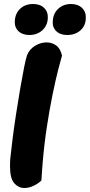

<svg xmlns="http://www.w3.org/2000/svg" viewBox="-20 -935 449 960"><path d="M101 5Q73 5 51.5 -18.5Q30 -42 30 -106Q30 -117 30.5 -125.5Q31 -134 31 -138Q35 -178 42.5 -237.5Q50 -297 60 -362.5Q70 -428 80.5 -489Q91 -550 100 -595.5Q109 -641 115 -658Q126 -688 154.5 -705.5Q183 -723 213 -723Q239 -723 260.5 -708Q282 -693 290 -657Q284 -637 271 -586.5Q258 -536 243 -463Q228 -390 214.5 -302Q201 -214 193 -118Q192 -101 190 -78.5Q188 -56 187 -33Q175 -20 151 -7.5Q127 5 101 5ZM316 -760Q281 -760 261 -779.5Q241 -799 244 -830Q246 -868 271.5 -891.5Q297 -915 335 -915Q370 -915 390.5 -895Q411 -875 409 -843Q408 -806 382 -783Q356 -760 316 -760ZM127 -760Q92 -760 72 -779.5Q52 -799 54 -830Q56 -868 81 -891.5Q106 -915 146 -915Q181 -915 201 -895Q221 -875 219 -843Q217 -806 191 -783Q165 -760 127 -760Z"/></svg>

Font: Agbalumo
Style: Regular
Weight: 400
Designer: Raphael Alegbeleye
Foundry: Sorkin Type Co.
Version: Version 1.000; ttfautohint (v1.8.4)